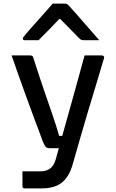

<svg xmlns="http://www.w3.org/2000/svg" viewBox="-20 -840 640 1060"><path d="M542 -534Q547 -534 552 -530Q557 -526 554 -518Q532 -442 510 -370.5Q488 -299 467 -228.5Q446 -158 425.5 -87Q405 -16 384 58Q371 108 348.5 139.5Q326 171 292.5 185.5Q259 200 211 200Q200 200 184 200Q168 200 153.5 200Q139 200 128.5 200Q118 200 115 200Q110 200 107 197.5Q104 195 104 189V106H120Q141 106 161 106Q181 106 202 106Q236 106 257 90Q278 74 288 39Q295 14 307.5 -31.5Q320 -77 337 -137.5Q354 -198 373 -266Q392 -334 411 -403Q430 -472 447 -534Q458 -534 469.5 -534Q481 -534 493 -534Q505 -534 517.5 -534Q530 -534 542 -534ZM145 -534Q154 -534 158 -531.5Q162 -529 164 -521Q184 -459 201.5 -405.5Q219 -352 235 -307Q251 -262 264 -223Q277 -184 288 -151Q299 -118 306 -90H354L335 -22H254Q245 -22 239 -24.5Q233 -27 228 -35Q223 -43 216 -60Q210 -77 196 -114Q182 -151 163.5 -201Q145 -251 124 -308.5Q103 -366 82.5 -424Q62 -482 44 -534Q56 -534 68.5 -534Q81 -534 93.5 -534Q106 -534 118.5 -534Q131 -534 145 -534ZM271 -820Q288 -820 305 -820Q322 -820 339 -820Q347 -820 352.5 -816Q358 -812 370 -798Q378 -789 396.5 -768.5Q415 -748 438 -721Q461 -694 485 -667Q509 -640 528 -618Q507 -618 487 -618Q467 -618 446 -618Q435 -618 429.5 -620Q424 -622 417 -629Q405 -641 373 -674Q341 -707 292 -756L339 -735H283L329 -758Q282 -708 250 -675.5Q218 -643 193 -618H116Q112 -618 110 -619Q108 -620 107 -622.5Q106 -625 106 -627Q106 -631 109.5 -635.5Q113 -640 125 -655Q137 -669 157 -691.5Q177 -714 199.5 -739Q222 -764 241 -786Q260 -808 271 -820Z"/></svg>

Font: Recursive Monospace Medium
Style: Regular
Weight: 500
Version: Version 1.047